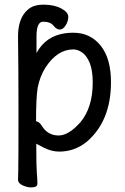

<svg xmlns="http://www.w3.org/2000/svg" viewBox="-20 -634 540 832"><path d="M115.2 178.2Q98.1 178.2 78.1 169.2Q58.1 160.2 58.1 144Q58.1 131.8 59.1 106Q60.1 80.1 60.1 -157.2Q60.1 -339.8 58.1 -476.1Q58.1 -554.2 99.1 -590.8Q123 -613.8 168.9 -613.8Q214.8 -613.8 245.4 -597.4Q275.9 -581.1 275.9 -561Q275.9 -542 264.4 -523.9Q252.9 -505.9 239 -505.9Q225.1 -505.9 211.7 -522.9Q198.2 -540 167 -540Q138.2 -540 138.2 -477.1V-403.8Q185.1 -492.2 297.9 -492.2Q371.1 -492.2 416 -436.5Q460.9 -380.9 460.9 -277.8Q460.9 -107.9 354 -18.1Q301.8 22.9 236.8 22.9Q203.1 22.9 169.9 5.9L137.2 -11.2Q137.2 86.9 139.6 116Q142.1 145 142.1 162.1Q142.1 178.2 115.2 178.2ZM233.9 -46.9Q277.8 -46.9 329.1 -105Q381.8 -168.9 381.8 -275.9Q381.8 -328.1 369.4 -359.6Q356.9 -391.1 337.4 -405.5Q317.9 -419.9 297.9 -419.9Q228 -419.9 176.8 -340.8Q152.8 -303.2 143.1 -252.9Q136.2 -210 136.2 -108.9H132.8Q148.9 -108.9 161.1 -88.9Q187 -46.9 233.9 -46.9Z"/></svg>

Font: LXGW WenKai Mono GB Screen
Style: Regular
Weight: 400
Monospace: yes
Designer: LXGW / Fontworks Inc.
Foundry: LXGW / Fontworks Inc.
Version: Version 1.510;January 18,2025